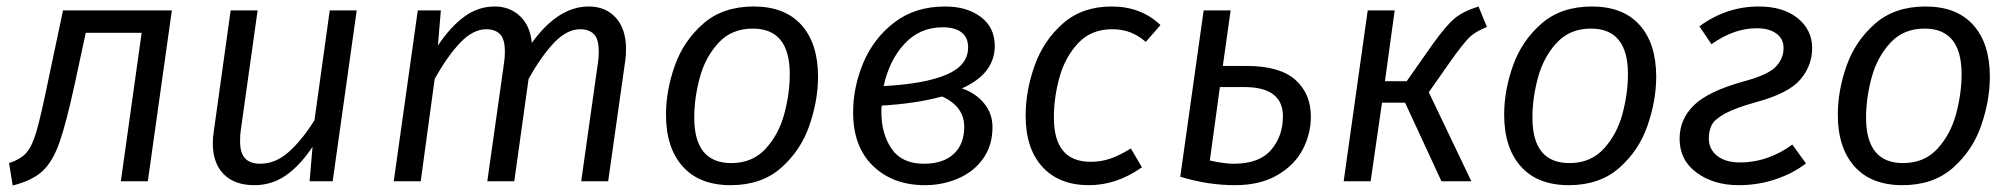

<svg xmlns="http://www.w3.org/2000/svg" viewBox="-20 -558 6199 591"><path d="M435 0H352L416 -457H244L211 -304Q184 -179 163 -119.5Q142 -60 110.5 -31Q79 -2 19 13L8 -56Q44 -68 61.5 -88Q79 -108 92.5 -154.5Q106 -201 129 -313L174 -526H509Z M635 -117Q635 -135 638 -153L690 -526H773L721 -156Q719 -144 719 -123Q719 -87 734.5 -70.5Q750 -54 781 -54Q828 -54 869 -90.5Q910 -127 948 -188L995 -526H1078L1004 0H933L942 -106Q904 -49 860.5 -18.5Q817 12 763 12Q702 12 668.5 -22Q635 -56 635 -117Z M1907 -407Q1907 -386 1905 -374L1852 0H1769L1821 -368Q1823 -380 1823 -400Q1823 -438 1808 -453Q1793 -468 1766 -468Q1725 -468 1685.5 -426.5Q1646 -385 1607 -315L1563 0H1480L1532 -368Q1534 -380 1534 -400Q1534 -438 1519 -453Q1504 -468 1477 -468Q1436 -468 1396.5 -426.5Q1357 -385 1318 -315L1275 0H1192L1266 -526H1337L1328 -418Q1367 -476 1409.5 -507Q1452 -538 1503 -538Q1549 -538 1580.5 -508.5Q1612 -479 1617 -426Q1698 -538 1792 -538Q1845 -538 1876 -503Q1907 -468 1907 -407Z M2030 -205Q2030 -279 2057 -355.5Q2084 -432 2144.5 -485Q2205 -538 2300 -538Q2396 -538 2447 -481Q2498 -424 2498 -322Q2498 -249 2471.5 -172Q2445 -95 2384.5 -41.5Q2324 12 2229 12Q2133 12 2081.5 -45.5Q2030 -103 2030 -205ZM2411 -330Q2411 -470 2297 -470Q2232 -470 2191.5 -426Q2151 -382 2134 -319Q2117 -256 2117 -196Q2117 -56 2231 -56Q2296 -56 2336.5 -100Q2377 -144 2394 -207Q2411 -270 2411 -330Z M3042 -417Q3042 -331 2941 -286Q2984 -271 3009.5 -239.5Q3035 -208 3035 -167Q3035 -110 3006 -69.5Q2977 -29 2929 -8.5Q2881 12 2827 12Q2729 12 2667.5 -47Q2606 -106 2606 -212Q2606 -290 2637.5 -365Q2669 -440 2733 -489Q2797 -538 2889 -538Q2957 -538 2999.5 -505.5Q3042 -473 3042 -417ZM2700 -293Q2828 -300 2894 -328.5Q2960 -357 2960 -412Q2960 -443 2939.5 -458.5Q2919 -474 2882 -474Q2811 -474 2764 -423Q2717 -372 2700 -293ZM2694 -233Q2693 -226 2693 -213Q2693 -146 2724.5 -100Q2756 -54 2824 -54Q2883 -54 2915.5 -84Q2948 -114 2948 -168Q2948 -230 2880 -261Q2799 -239 2694 -233Z M3552 -481 3507 -429Q3484 -449 3459 -458.5Q3434 -468 3403 -468Q3339 -468 3299 -425.5Q3259 -383 3241.5 -321Q3224 -259 3224 -196Q3224 -60 3337 -60Q3370 -60 3398.5 -70Q3427 -80 3461 -101L3495 -43Q3417 12 3332 12Q3240 12 3188.5 -44.5Q3137 -101 3137 -202Q3137 -278 3164.5 -355.5Q3192 -433 3251.5 -485.5Q3311 -538 3402 -538Q3492 -538 3552 -481Z M4015 -199Q4015 -146 3990 -98Q3965 -50 3912 -19Q3859 12 3781 12Q3698 12 3613 -14L3685 -526H3768L3744 -355H3817Q3919 -355 3967 -312.5Q4015 -270 4015 -199ZM3929 -200Q3929 -290 3810 -290H3735L3704 -64Q3747 -54 3778 -54Q3856 -54 3892.5 -96.5Q3929 -139 3929 -200Z M4557 -475Q4521 -461 4502 -442Q4483 -423 4446 -371L4378 -274L4509 0H4417L4305 -242H4234L4199 0H4116L4190 -526H4273L4243 -308H4310L4390 -422Q4430 -478 4456.5 -500.5Q4483 -523 4531 -538Z M4610 -205Q4610 -279 4637 -355.5Q4664 -432 4724.5 -485Q4785 -538 4880 -538Q4976 -538 5027 -481Q5078 -424 5078 -322Q5078 -249 5051.5 -172Q5025 -95 4964.5 -41.5Q4904 12 4809 12Q4713 12 4661.5 -45.5Q4610 -103 4610 -205ZM4991 -330Q4991 -470 4877 -470Q4812 -470 4771.5 -426Q4731 -382 4714 -319Q4697 -256 4697 -196Q4697 -56 4811 -56Q4876 -56 4916.5 -100Q4957 -144 4974 -207Q4991 -270 4991 -330Z M5558 -410Q5558 -356 5522 -313.5Q5486 -271 5387 -244Q5322 -226 5290 -208.5Q5258 -191 5249 -173.5Q5240 -156 5240 -131Q5240 -99 5265.5 -78.5Q5291 -58 5336 -58Q5380 -58 5421 -72.5Q5462 -87 5497 -113L5539 -55Q5499 -24 5445 -6Q5391 12 5332 12Q5255 12 5202.5 -26.5Q5150 -65 5150 -131Q5150 -191 5194 -234Q5238 -277 5346 -307Q5421 -327 5445.5 -352Q5470 -377 5470 -410Q5470 -439 5447.5 -455Q5425 -471 5388 -471Q5352 -471 5318 -459Q5284 -447 5248 -422L5211 -477Q5294 -538 5394 -538Q5469 -538 5513.5 -502Q5558 -466 5558 -410Z M5637 -205Q5637 -279 5664 -355.5Q5691 -432 5751.5 -485Q5812 -538 5907 -538Q6003 -538 6054 -481Q6105 -424 6105 -322Q6105 -249 6078.5 -172Q6052 -95 5991.5 -41.5Q5931 12 5836 12Q5740 12 5688.5 -45.5Q5637 -103 5637 -205ZM6018 -330Q6018 -470 5904 -470Q5839 -470 5798.5 -426Q5758 -382 5741 -319Q5724 -256 5724 -196Q5724 -56 5838 -56Q5903 -56 5943.5 -100Q5984 -144 6001 -207Q6018 -270 6018 -330Z"/></svg>

Font: FiraGO Book
Style: Italic
Weight: 350
Italic angle: -8°
Designer: bBox Type GmbH
Foundry: bBox Type GmbH
Version: Version 1.001